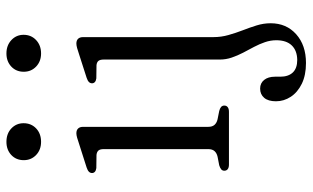

<svg xmlns="http://www.w3.org/2000/svg" viewBox="-203 -511 948 582"><g transform="rotate(-90 271.0 -220.0)"><path d="M177.5 -442V-63Q177.5 -50.5 183.5 -43.8Q189.5 -37 200.5 -34.5L225.5 -29.5Q233.5 -27.5 237.8 -23.8Q242 -20 242 -14Q242 -7.5 237.2 -3.8Q232.5 0 223 0H63Q54 0 49.2 -3.8Q44.5 -7.5 44.5 -14Q44.5 -20 48.8 -23.5Q53 -27 61 -29.5L87 -34.5Q98 -37 104 -43.8Q110 -50.5 110 -63V-379.5Q110 -390.5 105.8 -395.5Q101.5 -400.5 92.5 -401.5L52.5 -402Q45 -403 41.2 -406.5Q37.5 -410 37.5 -415Q37.5 -420.5 41.5 -424.5Q45.5 -428.5 54.5 -431.5L125 -454Q136.5 -458 144.5 -460.2Q152.5 -462.5 158 -462.5Q167.5 -462.5 172.5 -457.2Q177.5 -452 177.5 -442ZM132 -569.5Q108 -569.5 92.2 -584.5Q76.5 -599.5 76.5 -622Q76.5 -645 92.2 -659.8Q108 -674.5 132 -674.5Q157 -674.5 172.8 -659.5Q188.5 -644.5 188.5 -622.5Q188.5 -599.5 172.8 -584.5Q157 -569.5 132 -569.5ZM449.5 -47Q449.5 -23.5 455.8 -1.5Q462 20.5 470.2 41.8Q478.5 63 485 84Q491.5 105 491.5 126.5Q491.5 174 458.2 203.8Q425 233.5 371 233.5Q334 233.5 308 220.8Q282 208 268.5 187.2Q255 166.5 255 142.5Q255 119 265.5 106.8Q276 94.5 293.5 94.5Q310 94.5 319.8 106.8Q329.5 119 329.5 139.5V155.5Q329.5 180 342.2 193.5Q355 207 380.5 207Q409 206.5 424.5 190.2Q440 174 440 143.5Q440 126 434.2 109.2Q428.5 92.5 419.8 76Q411 59.5 402.2 42.8Q393.5 26 387.5 8.5Q381.5 -9 381.5 -27.5V-379.5Q381.5 -390.5 377.5 -395.5Q373.5 -400.5 364.5 -401.5L324.5 -402Q317 -403 313.2 -406.5Q309.5 -410 309.5 -415Q309.5 -420.5 313.5 -424.5Q317.5 -428.5 326.5 -431.5L396.5 -454Q408 -458 416.2 -460.2Q424.5 -462.5 430 -462.5Q439.5 -462.5 444.5 -457.2Q449.5 -452 449.5 -442ZM400 -569.5Q376 -569.5 360.2 -584.5Q344.5 -599.5 344.5 -622Q344.5 -645 360.2 -659.8Q376 -674.5 400 -674.5Q424.5 -674.5 440.5 -659.5Q456.5 -644.5 456.5 -622.5Q456.5 -599.5 440.5 -584.5Q424.5 -569.5 400 -569.5Z"/></g></svg>

Font: Fraunces 48pt Soft Wonky Light
Style: Regular
Weight: 300
Version: Version 1.000;[b76b70a41]